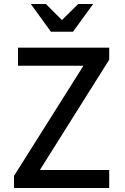

<svg xmlns="http://www.w3.org/2000/svg" viewBox="-20 -938 625 958"><path d="M69.8 -609.9V-700.2H524.9V-640.1L180.2 -91.8V-89.8H524.9V0H49.8V-60.1L395 -607.9V-609.9ZM344.2 -779.8H233.9L133.8 -918H209L289.1 -837.9L370.1 -918H444.8Z"/></svg>

Font: Quantico
Style: Regular
Weight: 400
Designer: Matt Desmond
Foundry: MADtype
Version: Version 2.002